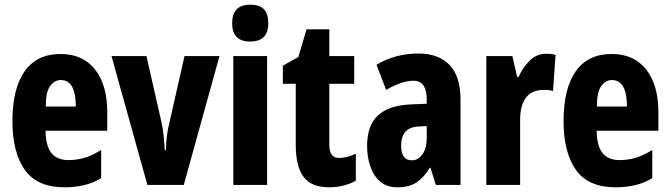

<svg xmlns="http://www.w3.org/2000/svg" viewBox="-20 -788 2853 818"><path d="M238 -558Q333 -558 385 -492Q437 -426 437 -310V-231H174Q175 -166 199 -136Q223 -106 271 -106Q308 -106 341 -116Q374 -126 411 -149V-29Q376 -8 337.5 1Q299 10 255 10Q138 10 85.5 -64.5Q33 -139 33 -272Q33 -411 85 -484.5Q137 -558 238 -558ZM239 -447Q212 -447 193.5 -421.5Q175 -396 175 -334H303Q303 -447 239 -447Z M608 0 455 -549H604L666 -276Q674 -241 677 -211.5Q680 -182 682 -148H687Q687 -175 690.5 -205Q694 -235 703 -271L766 -549H915L763 0Z M1046 -768Q1087 -768 1105 -748Q1123 -728 1123 -689Q1123 -611 1046 -611Q969 -611 969 -689Q969 -768 1046 -768ZM1118 -549V0H974V-549Z M1425 -115Q1441 -115 1458.5 -119.5Q1476 -124 1496 -133V-18Q1445 10 1382 10Q1306 10 1273 -35Q1240 -80 1240 -171V-431H1185V-508L1251 -545L1286 -663H1383V-549H1489V-431H1383V-170Q1383 -115 1425 -115Z M1763 -560Q1848 -560 1895 -511.5Q1942 -463 1942 -363V0H1837L1814 -73H1811Q1785 -31 1754 -10.5Q1723 10 1673 10Q1627 10 1598.5 -15.5Q1570 -41 1557 -81Q1544 -121 1544 -166Q1544 -254 1590.5 -296.5Q1637 -339 1727 -343L1798 -346V-368Q1798 -404 1784 -424Q1770 -444 1741 -444Q1693 -444 1625 -405L1584 -512Q1664 -560 1763 -560ZM1764 -249Q1689 -246 1689 -168Q1689 -105 1734 -105Q1762 -105 1780 -131Q1798 -157 1798 -201V-251Z M2307 -559Q2315 -559 2324 -558.5Q2333 -558 2347 -554L2336 -400Q2328 -403 2317.5 -404Q2307 -405 2298 -405Q2245 -405 2220.5 -371.5Q2196 -338 2196 -279V0H2052V-549H2163L2183 -461H2190Q2205 -497 2235 -528Q2265 -559 2307 -559Z M2586 -558Q2681 -558 2733 -492Q2785 -426 2785 -310V-231H2522Q2523 -166 2547 -136Q2571 -106 2619 -106Q2656 -106 2689 -116Q2722 -126 2759 -149V-29Q2724 -8 2685.5 1Q2647 10 2603 10Q2486 10 2433.5 -64.5Q2381 -139 2381 -272Q2381 -411 2433 -484.5Q2485 -558 2586 -558ZM2587 -447Q2560 -447 2541.5 -421.5Q2523 -396 2523 -334H2651Q2651 -447 2587 -447Z"/></svg>

Font: Noto Sans Telugu ExtraCondensed ExtraBold
Style: Regular
Weight: 800
Width: 2
Designer: Jelle Bosma - Monotype Design Team
Foundry: Monotype Imaging Inc.
Version: Version 2.005; ttfautohint (v1.8.4.7-5d5b)